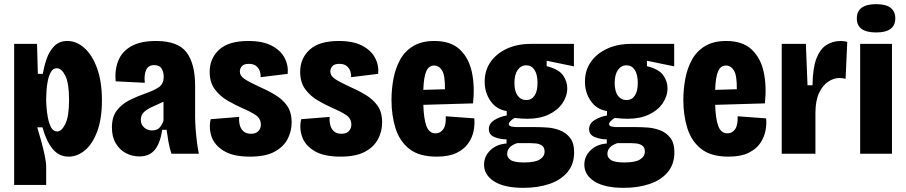

<svg xmlns="http://www.w3.org/2000/svg" viewBox="-20 -739 4356 923"><path d="M48 150V-528H158L162 -384H186Q192 -421 204.5 -457Q217 -493 241 -517.5Q265 -542 304 -542Q348 -542 386 -508Q424 -474 447 -410Q470 -346 470 -257Q470 -168 447.5 -107.5Q425 -47 388.5 -16.5Q352 14 310 14Q264 14 233.5 -22.5Q203 -59 184 -127H159Q168 -98 178 -61.5Q188 -25 195 8.5Q202 42 202 62V150ZM255 -107Q276 -107 294 -143Q312 -179 312 -259Q312 -339 294 -375Q276 -411 253 -411Q235 -411 225 -393.5Q215 -376 210 -351.5Q205 -327 203.5 -303Q202 -279 202 -265V-252Q202 -247 203.5 -224.5Q205 -202 210 -174.5Q215 -147 225.5 -127Q236 -107 255 -107Z M650 13Q615 13 585 -3Q555 -19 536.5 -50Q518 -81 518 -126Q518 -178 542.5 -209Q567 -240 603.5 -258Q640 -276 677 -289Q718 -303 742.5 -319Q767 -335 767 -371Q767 -392 757 -409Q747 -426 721 -426Q693 -426 682.5 -402.5Q672 -379 676 -341L536 -348Q531 -403 548.5 -447Q566 -491 610.5 -516.5Q655 -542 730 -542Q836 -542 877 -487Q918 -432 918 -327V-177Q918 -151 920.5 -118.5Q923 -86 927 -54.5Q931 -23 936 0H804Q794 -33 789.5 -58.5Q785 -84 781 -115H760Q750 -50 724 -18.5Q698 13 650 13ZM711 -112Q737 -112 749 -127.5Q761 -143 766 -159V-250Q741 -238 715.5 -227Q690 -216 673.5 -201.5Q657 -187 657 -163Q657 -140 673 -126Q689 -112 711 -112Z M1182 14Q1101 14 1056 -13.5Q1011 -41 997 -82.5Q983 -124 993 -166L1130 -177Q1128 -159 1132 -140.5Q1136 -122 1149 -109Q1162 -96 1186 -96Q1211 -96 1222.5 -109Q1234 -122 1234 -140Q1234 -170 1207.5 -187Q1181 -204 1143 -220Q1109 -235 1073 -256Q1037 -277 1012.5 -310Q988 -343 988 -394Q988 -458 1033.5 -500Q1079 -542 1174 -542Q1243 -542 1286 -519.5Q1329 -497 1348 -461Q1367 -425 1363 -384L1233 -368Q1234 -381 1229.5 -395.5Q1225 -410 1212.5 -421Q1200 -432 1176 -432Q1152 -432 1142.5 -420.5Q1133 -409 1133 -395Q1133 -375 1154 -360.5Q1175 -346 1218 -326Q1264 -306 1301 -284Q1338 -262 1360 -231Q1382 -200 1382 -150Q1382 -108 1362.5 -70.5Q1343 -33 1299.5 -9.5Q1256 14 1182 14Z M1617 14Q1536 14 1491 -13.5Q1446 -41 1432 -82.5Q1418 -124 1428 -166L1565 -177Q1563 -159 1567 -140.5Q1571 -122 1584 -109Q1597 -96 1621 -96Q1646 -96 1657.5 -109Q1669 -122 1669 -140Q1669 -170 1642.5 -187Q1616 -204 1578 -220Q1544 -235 1508 -256Q1472 -277 1447.5 -310Q1423 -343 1423 -394Q1423 -458 1468.5 -500Q1514 -542 1609 -542Q1678 -542 1721 -519.5Q1764 -497 1783 -461Q1802 -425 1798 -384L1668 -368Q1669 -381 1664.5 -395.5Q1660 -410 1647.5 -421Q1635 -432 1611 -432Q1587 -432 1577.5 -420.5Q1568 -409 1568 -395Q1568 -375 1589 -360.5Q1610 -346 1653 -326Q1699 -306 1736 -284Q1773 -262 1795 -231Q1817 -200 1817 -150Q1817 -108 1797.5 -70.5Q1778 -33 1734.5 -9.5Q1691 14 1617 14Z M2079 14Q1995 14 1948 -23Q1901 -60 1881.5 -122Q1862 -184 1862 -259Q1862 -310 1871.5 -360.5Q1881 -411 1903.5 -452Q1926 -493 1966.5 -517.5Q2007 -542 2068 -542Q2147 -542 2190.5 -501Q2234 -460 2248.5 -392Q2263 -324 2254 -242L2015 -235Q2017 -168 2030 -133Q2043 -98 2074 -98Q2097 -98 2111 -118Q2125 -138 2123 -180L2260 -170Q2263 -143 2257 -111Q2251 -79 2231.5 -50.5Q2212 -22 2175 -4Q2138 14 2079 14ZM2067 -424Q2041 -424 2029 -396Q2017 -368 2015 -307L2119 -310Q2120 -377 2105 -400.5Q2090 -424 2067 -424Z M2496 164Q2404 164 2355.5 133Q2307 102 2307 53Q2307 12 2337.5 -17Q2368 -46 2415 -49V-69Q2385 -69 2357.5 -80Q2330 -91 2330 -118Q2330 -145 2356 -161.5Q2382 -178 2416 -184V-205Q2366 -213 2338 -253.5Q2310 -294 2310 -346Q2310 -401 2338.5 -441.5Q2367 -482 2417 -505Q2467 -528 2531 -528H2739V-420L2608 -447V-421Q2667 -406 2687 -376.5Q2707 -347 2707 -315Q2707 -277 2684 -243Q2661 -209 2618 -188.5Q2575 -168 2515 -168Q2505 -168 2487.5 -169Q2470 -170 2453 -172Q2438 -162 2432 -155Q2426 -148 2426 -143Q2426 -133 2439.5 -130.5Q2453 -128 2469 -128H2557Q2579 -128 2610 -126Q2641 -124 2670.5 -113Q2700 -102 2720 -77Q2740 -52 2740 -7Q2740 50 2708.5 88Q2677 126 2622 145Q2567 164 2496 164ZM2510 -258Q2535 -258 2549.5 -279Q2564 -300 2564 -340Q2564 -381 2549.5 -403Q2535 -425 2510 -425Q2484 -425 2468.5 -402.5Q2453 -380 2453 -340Q2453 -300 2468.5 -279Q2484 -258 2510 -258ZM2500 42Q2552 42 2575 27.5Q2598 13 2598 -10Q2598 -31 2585 -39.5Q2572 -48 2556 -49.5Q2540 -51 2529 -51H2466Q2418 -35 2418 1Q2418 19 2435.5 30.5Q2453 42 2500 42Z M2978 164Q2886 164 2837.5 133Q2789 102 2789 53Q2789 12 2819.5 -17Q2850 -46 2897 -49V-69Q2867 -69 2839.5 -80Q2812 -91 2812 -118Q2812 -145 2838 -161.5Q2864 -178 2898 -184V-205Q2848 -213 2820 -253.5Q2792 -294 2792 -346Q2792 -401 2820.5 -441.5Q2849 -482 2899 -505Q2949 -528 3013 -528H3221V-420L3090 -447V-421Q3149 -406 3169 -376.5Q3189 -347 3189 -315Q3189 -277 3166 -243Q3143 -209 3100 -188.5Q3057 -168 2997 -168Q2987 -168 2969.5 -169Q2952 -170 2935 -172Q2920 -162 2914 -155Q2908 -148 2908 -143Q2908 -133 2921.5 -130.5Q2935 -128 2951 -128H3039Q3061 -128 3092 -126Q3123 -124 3152.5 -113Q3182 -102 3202 -77Q3222 -52 3222 -7Q3222 50 3190.5 88Q3159 126 3104 145Q3049 164 2978 164ZM2992 -258Q3017 -258 3031.5 -279Q3046 -300 3046 -340Q3046 -381 3031.5 -403Q3017 -425 2992 -425Q2966 -425 2950.5 -402.5Q2935 -380 2935 -340Q2935 -300 2950.5 -279Q2966 -258 2992 -258ZM2982 42Q3034 42 3057 27.5Q3080 13 3080 -10Q3080 -31 3067 -39.5Q3054 -48 3038 -49.5Q3022 -51 3011 -51H2948Q2900 -35 2900 1Q2900 19 2917.5 30.5Q2935 42 2982 42Z M3482 14Q3398 14 3351 -23Q3304 -60 3284.5 -122Q3265 -184 3265 -259Q3265 -310 3274.5 -360.5Q3284 -411 3306.5 -452Q3329 -493 3369.5 -517.5Q3410 -542 3471 -542Q3550 -542 3593.5 -501Q3637 -460 3651.5 -392Q3666 -324 3657 -242L3418 -235Q3420 -168 3433 -133Q3446 -98 3477 -98Q3500 -98 3514 -118Q3528 -138 3526 -180L3663 -170Q3666 -143 3660 -111Q3654 -79 3634.5 -50.5Q3615 -22 3578 -4Q3541 14 3482 14ZM3470 -424Q3444 -424 3432 -396Q3420 -368 3418 -307L3522 -310Q3523 -377 3508 -400.5Q3493 -424 3470 -424Z M3738 0V-528H3854L3862 -329H3886Q3887 -411 3904.5 -457Q3922 -503 3952.5 -522.5Q3983 -542 4021 -542Q4029 -542 4037 -541Q4045 -540 4053 -537L4045 -360Q4031 -364 4015 -364Q3988 -364 3961.5 -346.5Q3935 -329 3917.5 -292Q3900 -255 3900 -196V0Z M4115 0V-528H4268V0ZM4192 -583Q4099 -583 4099 -650Q4099 -719 4192 -719Q4240 -719 4262 -701Q4284 -683 4284 -651Q4284 -583 4192 -583Z"/></svg>

Font: Bricolage Grotesque 12pt Condensed ExtraBold
Style: Regular
Weight: 800
Width: 3
Designer: Mathieu Triay
Foundry: Atelier Triay
Version: Version 1.001; ttfautohint (v1.8.4.7-5d5b);gftools[0.9.33.de